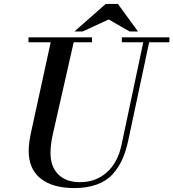

<svg xmlns="http://www.w3.org/2000/svg" viewBox="-20 -944 882 977"><path d="M448 -754V-729H355L250 -266Q237 -210 237 -167Q237 -95 277 -56Q317 -17 387 -17Q467 -17 523 -66.5Q579 -116 598 -205L709 -729H600V-754H842V-729H739L633 -231Q621 -175 602.5 -133.5Q584 -92 553 -57.5Q522 -23 472.5 -5Q423 13 357 13Q248 13 187 -35.5Q126 -84 126 -176Q126 -214 137 -266L238 -729H125V-754ZM682 -784H639L533 -845L401 -784H359L518 -924H580Z"/></svg>

Font: Libre Bodoni
Style: Italic
Weight: 400
Italic angle: -13°
Designer: Pablo Impallari, Rodrigo Fuenzalida
Foundry: Pablo Impallari, Rodrigo Fuenzalida
Version: Version 1.001